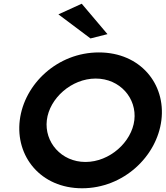

<svg xmlns="http://www.w3.org/2000/svg" viewBox="-20 -996 888 1029"><path d="M556 -813 418 -976 293 -919 465 -790ZM231 -352C245 -469 363 -575 493 -575C623 -575 714 -469 700 -352C686 -235 568 -128 438 -128C308 -128 217 -235 231 -352ZM86 -352C62 -158 198 13 420 13C642 13 821 -158 845 -352C869 -546 732 -715 510 -715C288 -715 110 -546 86 -352Z"/></svg>

Font: Bluebird
Style: ExtObl
Weight: 400
Designer: Jasper
Foundry: Cannot Into Space Fonts
Version: Version 0.98